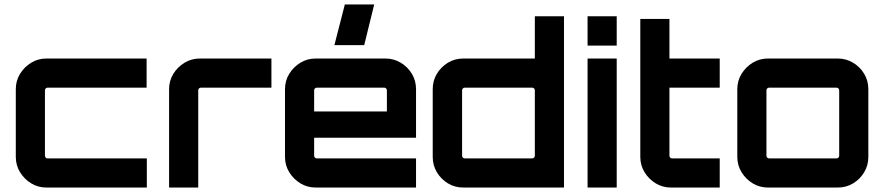

<svg xmlns="http://www.w3.org/2000/svg" viewBox="-20 -843 3975 863"><path d="M189 0Q151 0 120 -19Q89 -38 70 -69Q51 -100 51 -138V-442Q51 -480 70 -511Q89 -542 120 -561Q151 -580 189 -580H639V-449H194Q189 -449 185.5 -445.5Q182 -442 182 -437V-143Q182 -138 185.5 -134.5Q189 -131 194 -131H640V0H189Z M740 0V-442Q740 -480 759 -511Q778 -542 809.5 -561Q841 -580 878 -580H1200V-449H883Q878 -449 874.5 -445.5Q871 -442 871 -437V0Z M1399 0Q1361 0 1330 -19Q1299 -38 1280 -69Q1261 -100 1261 -138V-442Q1261 -480 1280 -511Q1299 -542 1330 -561Q1361 -580 1399 -580H1712Q1750 -580 1781.5 -561Q1813 -542 1831.5 -511Q1850 -480 1850 -442V-224H1392V-143Q1392 -138 1395.5 -134.5Q1399 -131 1404 -131H1850V0H1399ZM1392 -342H1719V-437Q1719 -442 1715.5 -445.5Q1712 -449 1707 -449H1404Q1399 -449 1395.5 -445.5Q1392 -442 1392 -437ZM1483 -640 1530 -823H1662L1617 -640Z M2063 0Q2024 0 1993 -19Q1962 -38 1943.5 -69Q1925 -100 1925 -138V-442Q1925 -480 1943.5 -511Q1962 -542 1993 -561Q2024 -580 2063 -580H2384V-770H2515V0H2063ZM2069 -131H2372Q2377 -131 2380.5 -134.5Q2384 -138 2384 -143V-437Q2384 -442 2380.5 -445.5Q2377 -449 2372 -449H2069Q2064 -449 2060.5 -445.5Q2057 -442 2057 -437V-143Q2057 -138 2060.5 -134.5Q2064 -131 2069 -131Z M2621 0V-580H2752V0ZM2621 -638V-770H2752V-638Z M2996 0Q2958 0 2927 -19Q2896 -38 2877 -69Q2858 -100 2858 -138V-758H2989V-580H3215V-449H2989V-143Q2989 -138 2992.5 -134.5Q2996 -131 3001 -131H3215V0H2996Z M3432 0Q3394 0 3363 -19Q3332 -38 3313 -69Q3294 -100 3294 -138V-442Q3294 -480 3313 -511Q3332 -542 3363 -561Q3394 -580 3432 -580H3745Q3783 -580 3814.5 -561Q3846 -542 3864.5 -511Q3883 -480 3883 -442V-138Q3883 -100 3864.5 -69Q3846 -38 3815 -19Q3784 0 3745 0H3432ZM3437 -131H3740Q3745 -131 3748.5 -134.5Q3752 -138 3752 -143V-437Q3752 -442 3748.5 -445.5Q3745 -449 3740 -449H3437Q3432 -449 3428.5 -445.5Q3425 -442 3425 -437V-143Q3425 -138 3428.5 -134.5Q3432 -131 3437 -131Z"/></svg>

Font: Orbitron
Style: Bold
Weight: 700
Designer: Matt McInerney
Foundry: The League of Moveable Type
Version: Version 2.001